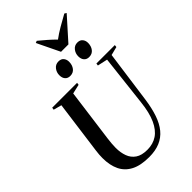

<svg xmlns="http://www.w3.org/2000/svg" viewBox="-339 -1276 1396 1396"><g transform="rotate(-45 359.0 -578.0)"><path d="M650 -708.5 594.5 -306Q583.5 -227.5 563.2 -168.2Q543 -109 510.5 -69.5Q478 -30 430.8 -10Q383.5 10 319 10Q232 10 178 -18Q124 -46 98.5 -98.5Q73 -151 73 -225.5Q73 -242.5 74.2 -260Q75.5 -277.5 78 -296L133.5 -708.5L71 -725L73.5 -743H329.5L327 -725L255 -708.5L200.5 -300Q197.5 -276.5 195.5 -253.5Q193.5 -230.5 193.5 -209.5Q193.5 -161 207.8 -122Q222 -83 255.5 -60Q289 -37 347 -37Q406 -37 449 -66Q492 -95 519.8 -156.2Q547.5 -217.5 558 -314L603 -708L525.5 -725L528 -743H717.5L715.5 -725ZM330 -813Q305.5 -813 291.2 -829Q277 -845 277 -873Q277 -903 295.2 -926Q313.5 -949 343 -949Q371 -949 384 -932.2Q397 -915.5 397 -892.5Q397 -858.5 379.2 -835.8Q361.5 -813 330 -813ZM524.5 -813Q500 -813 485.8 -829Q471.5 -845 471.5 -873Q471.5 -903 489.8 -926Q508 -949 537.5 -949Q565 -949 578.2 -932.2Q591.5 -915.5 591.5 -892.5Q591.5 -858.5 573.8 -835.8Q556 -813 524.5 -813ZM406.5 -985 322 -1160 338 -1166.5Q368 -1142 397.5 -1116.2Q427 -1090.5 453.5 -1063.5Q489 -1090 531.2 -1114.8Q573.5 -1139.5 620 -1165L635 -1155.5L482.5 -985Z"/></g></svg>

Font: Merriweather 144pt Medium
Style: Italic
Weight: 500
Italic angle: -7.8°
Version: Version 2.101